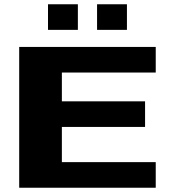

<svg xmlns="http://www.w3.org/2000/svg" viewBox="-20 -880 800 900"><path d="M70 0V-660H710V-540H270V-405H660V-285H270V-120H710V0ZM205 -740V-860H345V-740ZM435 -740V-860H575V-740Z"/></svg>

Font: Xolonium
Style: Bold
Weight: 700
Designer: Severin Meyer
Version: Version 4.2